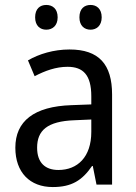

<svg xmlns="http://www.w3.org/2000/svg" viewBox="-20 -746 548 776"><path d="M122 -676C122 -642 142 -626 167 -626C192 -626 213 -642 213 -676C213 -711 192 -726 167 -726C142 -726 122 -711 122 -676ZM301 -676C301 -642 321 -626 346 -626C370 -626 391 -642 391 -676C391 -711 370 -726 346 -726C321 -726 301 -711 301 -676ZM261 -546C197 -546 138 -528 93 -502L120 -438C162 -460 206 -476 253 -476C316 -476 349 -443 349 -357V-324L269 -321C117 -316 42 -256 42 -149C42 -49 101 10 193 10C270 10 312 -17 352 -75H355L370 0H433V-364C433 -486 380 -546 261 -546ZM281 -260 349 -263V-213C349 -111 293 -59 216 -59C164 -59 130 -87 130 -149C130 -218 170 -256 281 -260Z"/></svg>

Font: Noto Sans Bengali UI SemiCondensed
Style: Regular
Weight: 400
Width: 4
Designer: Jelle Bosma - Monotype Design Team
Foundry: Monotype Imaging Inc.
Version: Version 2.003